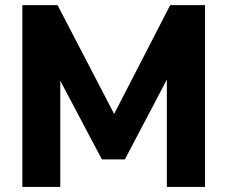

<svg xmlns="http://www.w3.org/2000/svg" viewBox="-20 -739 898 759"><path d="M218.3 0V-419.9L382.8 -108.9H473.6L639.6 -424.3V0H790.5V-718.8H652.8L431.2 -288.6L207.5 -718.8H68.4V0Z"/></svg>

Font: Winston ExtraBold
Style: Regular
Weight: 800
Designer: Vernon Adams, Kim Jin-seong, David Berlow, Cristiano Sobral
Foundry: The Winston Project Authors
Version: Version 3.004